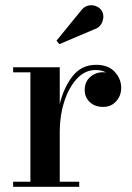

<svg xmlns="http://www.w3.org/2000/svg" viewBox="-20 -719 508 739"><path d="M342.5 -606 208.5 -549 197.5 -562.5 291 -677Q303.5 -694 319.5 -697.5Q335.5 -701 349.8 -695.2Q364 -689.5 371 -678.5Q382.5 -660 374.5 -636.8Q366.5 -613.5 342.5 -606ZM30.5 -19.5H97V-440.5H30.5V-460H210V-318.5Q225 -381.5 259.2 -425.5Q293.5 -469.5 350 -469.5Q397 -469.5 421.8 -442.2Q446.5 -415 446.5 -381Q446.5 -351 427.2 -329.2Q408 -307.5 377 -307.5Q345 -307.5 325.5 -326.2Q306 -345 306 -372Q306 -404 327 -422.5Q348 -441 376.5 -441Q382.5 -441 388 -440.5Q370 -449.5 348 -449.5Q307 -449.5 276 -416Q245 -382.5 227.5 -328.5Q210 -274.5 210 -213.5V-19.5H285V0H30.5Z"/></svg>

Font: Bodoni* 11pt Medium
Style: Regular
Weight: 500
Version: Version 2.3